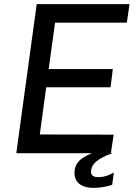

<svg xmlns="http://www.w3.org/2000/svg" viewBox="-20 -743 658 931"><path d="M595 -633 608 -723H158L59 0H426C365 24 347 50 342 82C335 135 368 168 434 168C471 168 504 160 524 153L532 94C516 102 491 116 457 116C429 116 419 105 422 83C425 50 455 26 525 -1L518 -2L531 -90L173 -91L204 -320H516L527 -408H216L247 -633Z"/></svg>

Font: United Sans Medium
Style: Italic
Weight: 500
Italic angle: -8°
Designer: Pablo Impallari, Rodrigo Fuenzalida (Modified by Dan O. Williams)
Version: Version 1.000;PS 001.000;hotconv 1.0.88;makeotf.lib2.5.64775